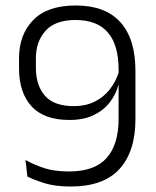

<svg xmlns="http://www.w3.org/2000/svg" viewBox="-20 -670 570 701"><path d="M256.5 -650Q364.5 -650 419.5 -589Q474.5 -528 474.5 -411V-235Q474.5 -117 416.2 -53Q358 11 238 11Q182 11 143.8 -0.8Q105.5 -12.5 80 -25.5L73 -86Q105 -68 142 -56Q179 -44 232 -44Q325.5 -44 369.2 -93Q413 -142 413 -236.5V-416Q413 -505.5 374 -551.2Q335 -597 255.5 -597Q182 -597 146.5 -557.8Q111 -518.5 111 -456.5V-422.5Q111 -358.5 144 -320.5Q177 -282.5 250.5 -282.5Q292.5 -282.5 325.5 -298.8Q358.5 -315 381.5 -344.5Q404.5 -374 416 -414L424.5 -362H413Q403.5 -325.5 380.5 -296Q357.5 -266.5 321 -249.2Q284.5 -232 233.5 -232Q140.5 -232 95 -282Q49.5 -332 49.5 -420V-457Q49.5 -544 101.5 -597Q153.5 -650 256.5 -650Z"/></svg>

Font: Anek Telugu Medium Light
Style: Regular
Weight: 300
Version: Version 1.003